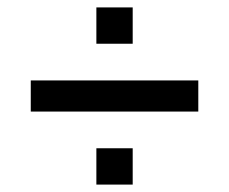

<svg xmlns="http://www.w3.org/2000/svg" viewBox="-20 -594 618 518"><path d="M63 -293V-377H515V-293ZM240 -96V-194H338V-96ZM240 -476V-574H338V-476Z"/></svg>

Font: Oxanium ExtraLight Medium
Style: Regular
Weight: 500
Version: Version 2.000